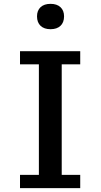

<svg xmlns="http://www.w3.org/2000/svg" viewBox="-20 -977 525 998"><path d="M84 1V-67.9H182.1V-642.6H84V-710.9H397V-642.6H300.8V-67.9H397V1ZM242.7 -825.2Q209.5 -825.2 190.9 -842.8Q172.4 -860.4 172.4 -892.1Q172.4 -922.4 190.9 -939.7Q209.5 -957 242.7 -957Q275.9 -957 294.4 -939.7Q313 -922.4 313 -892.1Q313 -860.4 294.4 -842.8Q275.9 -825.2 242.7 -825.2Z"/></svg>

Font: Comme Medium
Style: Regular
Weight: 500
Version: Version 1.000;gftools[0.9.27]